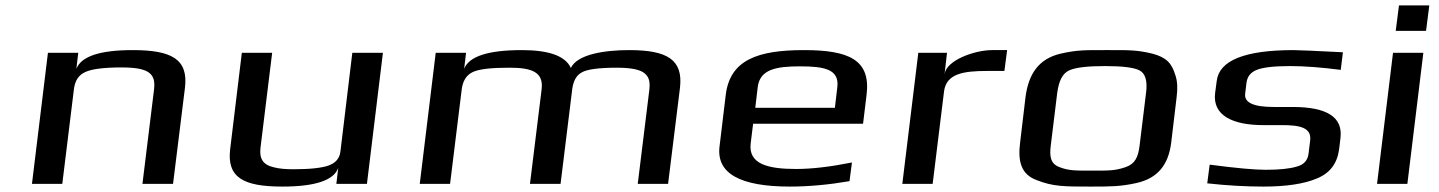

<svg xmlns="http://www.w3.org/2000/svg" viewBox="-20 -679 5315 709"><path d="M470 -494C349 -494 280 -471 262 -425L269 -484H157L98 0H210L253 -350C257 -381 270 -402 295 -413C318 -424 363 -430 429 -430C458 -430 481 -428 499 -424C541 -414 554 -391 549 -350L506 0H619L663 -355C676 -461 613 -494 470 -494Z M1023 10C1143 10 1213 -13 1229 -59L1222 0H1335L1394 -484H1281L1237 -119C1234 -94 1219 -77 1194 -68C1169 -59 1126 -54 1063 -54C1035 -54 1011 -56 992 -61C951 -70 937 -93 942 -134L985 -484H873L830 -129C817 -23 879 10 1023 10Z M2303 -494C2214 -494 2112 -479 2088 -428C2068 -472 2008 -494 1907 -494C1783 -494 1712 -471 1694 -425L1701 -484H1589L1530 0H1642L1685 -349C1689 -380 1702 -402 1726 -413C1749 -424 1795 -429 1861 -429C1944 -429 1988 -413 1980 -349L1937 0H2050L2093 -349C2097 -380 2108 -401 2129 -412C2148 -423 2192 -429 2258 -429C2286 -429 2308 -427 2327 -423C2369 -413 2383 -390 2378 -349L2335 0H2447L2491 -355C2503 -459 2444 -494 2303 -494Z M2949 -494C2778 -494 2676 -458 2660 -329L2637 -138C2625 -39 2712 10 2897 10C2967 10 3041 3 3117 -10L3126 -79C3046 -63 2977 -55 2920 -55C2816 -55 2743 -73 2752 -149L2761 -222H3167L3180 -329C3196 -458 3115 -494 2949 -494ZM2934 -434C3025 -434 3080 -423 3072 -357L3063 -281H2769L2778 -357C2786 -423 2846 -434 2934 -434Z M3468 -405 3477 -484H3371L3312 0H3424L3466 -341C3474 -407 3537 -417 3626 -417H3689L3699 -494H3644C3578 -494 3474 -456 3468 -405Z M4325 -321C4329 -353 4328 -380 4320 -402C4307 -445 4288 -467 4235 -481C4177 -495 4147 -494 4068 -494C3989 -494 3958 -495 3897 -481C3815 -462 3778 -405 3767 -321L3747 -153C3738 -82 3751 -35 3808 -14C3868 10 3910 10 4006 10C4082 10 4117 10 4176 -3C4257 -21 4295 -72 4305 -153ZM4188 -140C4183 -100 4172 -74 4137 -62C4097 -48 4072 -49 4013 -49C3953 -49 3928 -48 3892 -62C3860 -74 3855 -100 3860 -140L3884 -336C3890 -381 3904 -408 3928 -419C3952 -430 3996 -435 4060 -435C4124 -435 4167 -430 4188 -419C4209 -408 4218 -381 4212 -336Z M4645 -217H4714C4780 -217 4824 -208 4818 -160L4812 -111C4809 -87 4795 -71 4769 -64C4743 -56 4704 -52 4654 -52C4614 -52 4545 -58 4447 -71L4438 -2C4510 6 4580 10 4645 10C4730 10 4796 0 4843 -20C4892 -40 4918 -76 4925 -128L4930 -170C4939 -246 4881 -284 4753 -284H4683C4609 -284 4574 -300 4578 -333L4583 -374C4586 -396 4598 -412 4621 -421C4643 -430 4684 -435 4744 -435C4798 -435 4861 -430 4931 -421L4939 -486C4837 -491 4777 -494 4757 -494C4577 -494 4482 -456 4473 -380L4467 -335C4457 -252 4533 -217 4645 -217Z M5246 -565 5258 -659H5146L5134 -565ZM5177 0 5236 -484H5124L5065 0Z"/></svg>

Font: Gamestation Extended
Style: Italic
Weight: 400
Width: 7
Designer: Jonas Hecksher
Foundry: Jonas Hecksher, Playtypeª, e-types AS
Version: Version 1.003